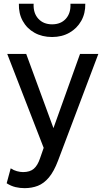

<svg xmlns="http://www.w3.org/2000/svg" viewBox="-20 -777 556 1022"><path d="M110.5 224.5Q86.5 224.5 62.8 219Q39 213.5 15.5 198.5L37 119Q52.5 129.5 70.2 134.2Q88 139 102.5 139Q139.5 139 160 121.2Q180.5 103.5 193 66L212.5 10L18.5 -490H119.5L264.5 -95L406 -490H503.5L289 78Q267 136 240.2 167.8Q213.5 199.5 181.5 212Q149.5 224.5 110.5 224.5ZM257.5 -580Q204 -580 163.5 -602.8Q123 -625.5 101 -665.5Q79 -705.5 80.5 -757H159Q156.5 -707.5 183.8 -677.5Q211 -647.5 257.5 -647.5Q304 -647.5 330.8 -677.5Q357.5 -707.5 355 -757H434Q435 -706 412.5 -666Q390 -626 349.8 -603Q309.5 -580 257.5 -580Z"/></svg>

Font: Geologica Light
Style: Regular
Weight: 300
Designer: Sindre Bremnes, Frode Helland
Foundry: Monokrom Skriftforlag AS
Version: Version 1.010; ttfautohint (v1.8.4.7-5d5b);gftools[0.9.28]